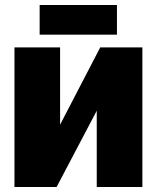

<svg xmlns="http://www.w3.org/2000/svg" viewBox="-20 -750 629 770"><path d="M551 0H368V-306L207 0H38V-560H221V-250L382 -560H551ZM139 -611V-730H449V-611Z"/></svg>

Font: Tektur SemiCondensed ExtraBold
Style: Regular
Weight: 800
Width: 4
Designer: Adam Jagosz
Foundry: Adam Jagosz
Version: Version 1.005;gftools[0.9.30]